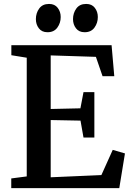

<svg xmlns="http://www.w3.org/2000/svg" viewBox="-20 -978 680 998"><path d="M119 -61V-678L39 -691V-743H560L574 -582H513L478.5 -682.5L243.5 -690V-411.5L398 -415L414 -499H470.5V-263H414L398.5 -351L243.5 -354V-56.5L507 -68L566 -199L629.5 -180.5L600 0H38.5V-50.5ZM226.5 -810.5Q197.5 -810.5 182 -830.8Q166.5 -851 166.5 -878.5Q166.5 -910 183.8 -933.8Q201 -957.5 234.5 -957.5H235.5Q264.5 -957.5 280 -937.2Q295.5 -917 295.5 -889.5Q295.5 -858.5 278 -834.5Q260.5 -810.5 227.5 -810.5ZM419.5 -810.5Q390.5 -810.5 375 -830.8Q359.5 -851 359.5 -878.5Q359.5 -910 376.8 -933.8Q394 -957.5 427.5 -957.5H428.5Q457.5 -957.5 473 -937.2Q488.5 -917 488.5 -889.5Q488.5 -858.5 471 -834.5Q453.5 -810.5 420.5 -810.5Z"/></svg>

Font: Merriweather 28pt SemiBold
Style: Regular
Weight: 600
Version: Version 2.100